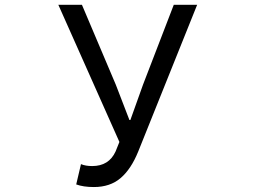

<svg xmlns="http://www.w3.org/2000/svg" viewBox="-20 -753 1040 786"><path d="M364.3 12.7Q321.3 12.7 292 2L311.5 -81.1Q330.1 -73.2 357.4 -73.2Q425.8 -73.2 453.1 -132.8L468.8 -171.9L218.8 -733.4H315.4L454.1 -406.2L509.8 -261.7H513.7L565.4 -406.2L691.4 -733.4H787.1L545.9 -132.8Q516.6 -60.5 473.6 -23.9Q430.7 12.7 364.3 12.7Z"/></svg>

Font: Gen Shin Gothic Monospace Regular
Style: Regular
Weight: 400
Designer: [Source Han Sans]
Ryoko NISHIZUKA  (kana & ideographs); Paul D. Hunt (Latin, Greek & Cyrillic); Wenlong ZHANG  (bopomofo
Version: Version 1.002.20150607